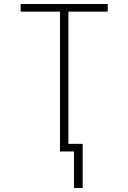

<svg xmlns="http://www.w3.org/2000/svg" viewBox="-20 -755 640 957"><path d="M392 182H349V0H279V-697H83V-735H517V-697H321V-38H392Z"/></svg>

Font: Zed Sans Extralight Extended
Style: Regular
Weight: 200
Width: 7
Designer: Belleve Invis
Foundry: Belleve Invis
Version: Version 1.0.0; ttfautohint (v1.8.4)